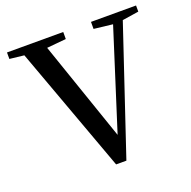

<svg xmlns="http://www.w3.org/2000/svg" viewBox="-131 -866 997 1001"><g transform="rotate(-20 368.0 -365.5)"><path d="M727 -703 636 -689 403 6H346L91 -692L11 -701V-737H323V-698L216 -688L406 -136L581 -686L477 -698V-737H727Z"/></g></svg>

Font: `n[OS CN SemiBold
Style: <[WOS[P|ûg*[NI>           
Weight: 600
Designer: Ryoko NISHIZUKA ¬âXZm¬º[P (kana & ideographs); Frank Grie√ühammer (Latin, Greek & Cyrillic); Wenlong ZHANG _ e¬á¬ü¬ô (b
Foundry: Adobe Systems Incorporated
Version: Version 1.00 April 7, 2017, initial release